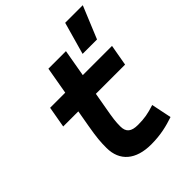

<svg xmlns="http://www.w3.org/2000/svg" viewBox="-222 -907 1039 1039"><g transform="rotate(-45 297.0 -387.5)"><path d="M323.7 9.8C397 9.8 451.2 -4.4 502 -21.5L478 -137.7C427.2 -121.1 396.5 -115.7 347.7 -115.7C296.4 -115.7 273.9 -134.3 273.9 -177.7C273.9 -213.9 277.3 -238.3 288.6 -301.3L305.2 -396H528.8L550.3 -517.6H326.7L354 -673.8H219.7L192.4 -517.6H76.7L55.2 -396H170.9L154.3 -301.3C141.1 -226.1 138.7 -193.4 138.7 -148.4C138.7 -47.4 206.5 9.8 323.7 9.8ZM407.2 -599.6H517.6L594.2 -785.2H459.5Z"/></g></svg>

Font: Cascadia Mono NF
Style: Bold Italic
Weight: 700
Italic angle: -10°
Monospace: yes
Designer: Aaron Bell
Foundry: Saja Typeworks
Version: Version 2404.023